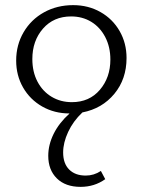

<svg xmlns="http://www.w3.org/2000/svg" viewBox="-20 -438 557 748"><path d="M226 156Q226 199 249.5 222.5Q273 246 314 246Q346 246 373 228L390 260Q348 290 294 290Q235 290 201.5 257Q168 224 168 169Q168 126 189 83.5Q210 41 251 4Q192 4 144.5 -23Q97 -50 70 -97Q43 -144 43 -202Q43 -263 72 -312.5Q101 -362 151.5 -390Q202 -418 265 -418Q324 -418 371.5 -391Q419 -364 446 -317Q473 -270 473 -212Q473 -130 425.5 -72.5Q378 -15 301 0Q265 34 245.5 76Q226 118 226 156ZM260 -40Q328 -40 369 -88Q410 -136 410 -206Q410 -255 390 -293.5Q370 -332 335.5 -353Q301 -374 257 -374Q189 -374 147.5 -326.5Q106 -279 106 -208Q106 -158 126 -120Q146 -82 181 -61Q216 -40 260 -40Z"/></svg>

Font: Isabella Sans
Style: Regular
Weight: 400
Designer: Original fonts by Christian Thalmann (Catharsis Fonts), Modifications by Cristiano Sobral
Version: Version 0.002;July 12, 2020;FontCreator 13.0.0.2655 64-bit; 